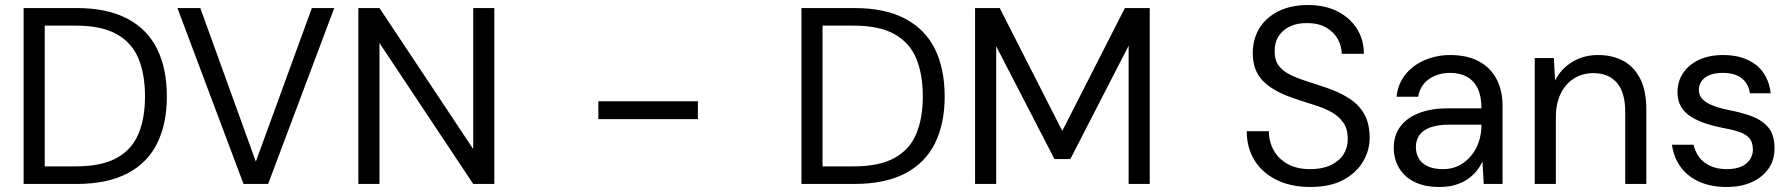

<svg xmlns="http://www.w3.org/2000/svg" viewBox="-20 -732 7132 764"><path d="M74 0V-700H284Q407 -700 487 -657.5Q567 -615 605.5 -536.5Q644 -458 644 -348Q644 -240 605.5 -162Q567 -84 487 -42Q407 0 284 0ZM158 -70H282Q384 -70 444.5 -103.5Q505 -137 531 -199.5Q557 -262 557 -348Q557 -436 531 -499Q505 -562 444.5 -596Q384 -630 282 -630H158Z M949 0 686 -700H777L998 -89L1221 -700H1310L1047 0Z M1406 0V-700H1490L1863 -139V-700H1947V0H1863L1490 -561V0Z M2361 -258V-329H2757V-258Z M3169 0V-700H3379Q3502 -700 3582 -657.5Q3662 -615 3700.5 -536.5Q3739 -458 3739 -348Q3739 -240 3700.5 -162Q3662 -84 3582 -42Q3502 0 3379 0ZM3253 -70H3377Q3479 -70 3539.5 -103.5Q3600 -137 3626 -199.5Q3652 -262 3652 -348Q3652 -436 3626 -499Q3600 -562 3539.5 -596Q3479 -630 3377 -630H3253Z M3860 0V-700H3958L4207 -211L4456 -700H4555V0H4471V-550L4239 -99H4176L3944 -548V0Z M5194 12Q5117 12 5060 -16Q5003 -44 4972 -94Q4941 -144 4941 -210H5029Q5029 -169 5048 -134.5Q5067 -100 5103.5 -79.5Q5140 -59 5194 -59Q5241 -59 5274.5 -74.5Q5308 -90 5325.5 -117Q5343 -144 5343 -178Q5343 -219 5325 -244.5Q5307 -270 5277 -286.5Q5247 -303 5207.5 -315Q5168 -327 5125 -342Q5043 -370 5004 -411.5Q4965 -453 4965 -520Q4965 -577 4991.5 -620Q5018 -663 5067.5 -687.5Q5117 -712 5185 -712Q5252 -712 5301.5 -687Q5351 -662 5379 -618.5Q5407 -575 5407 -518H5319Q5319 -547 5304 -575Q5289 -603 5258.5 -621.5Q5228 -640 5182 -640Q5144 -641 5114.5 -627.5Q5085 -614 5068.5 -589Q5052 -564 5052 -528Q5052 -494 5066.5 -473Q5081 -452 5108.5 -437.5Q5136 -423 5173 -411Q5210 -399 5255 -384Q5306 -367 5345.5 -342.5Q5385 -318 5407.5 -280Q5430 -242 5430 -183Q5430 -133 5403.5 -88.5Q5377 -44 5325 -16Q5273 12 5194 12Z M5709 12Q5647 12 5606.5 -9Q5566 -30 5546 -65.5Q5526 -101 5526 -143Q5526 -194 5552.5 -229Q5579 -264 5627.5 -282.5Q5676 -301 5741 -301H5875Q5875 -348 5860.5 -379Q5846 -410 5818 -426Q5790 -442 5750 -442Q5702 -442 5666.5 -417.5Q5631 -393 5623 -347H5537Q5543 -400 5573.5 -437Q5604 -474 5651 -493.5Q5698 -513 5750 -513Q5819 -513 5865.5 -487.5Q5912 -462 5935.5 -416.5Q5959 -371 5959 -309V0H5884L5879 -89Q5869 -68 5853.5 -49.5Q5838 -31 5817.5 -17.5Q5797 -4 5770 4Q5743 12 5709 12ZM5722 -59Q5758 -59 5786 -73.5Q5814 -88 5834.5 -113Q5855 -138 5865 -169.5Q5875 -201 5875 -234V-236H5748Q5700 -236 5670 -224.5Q5640 -213 5627 -193Q5614 -173 5614 -147Q5614 -120 5626.5 -100Q5639 -80 5663 -69.5Q5687 -59 5722 -59Z M6087 0V-501H6163L6168 -412Q6192 -459 6237 -486Q6282 -513 6339 -513Q6397 -513 6440 -489.5Q6483 -466 6507 -418Q6531 -370 6531 -297V0H6447V-288Q6447 -364 6414 -402.5Q6381 -441 6320 -441Q6277 -441 6243.5 -420Q6210 -399 6190.5 -360Q6171 -321 6171 -264V0Z M6850 12Q6789 12 6742.5 -8.5Q6696 -29 6668 -67Q6640 -105 6633 -156H6719Q6725 -129 6741 -107Q6757 -85 6785 -72Q6813 -59 6851 -59Q6887 -59 6909.5 -69.5Q6932 -80 6943.5 -97.5Q6955 -115 6955 -136Q6955 -167 6940.5 -183Q6926 -199 6898 -208Q6870 -217 6831 -224Q6799 -230 6767.5 -240.5Q6736 -251 6710.5 -266.5Q6685 -282 6670 -306Q6655 -330 6655 -365Q6655 -408 6677.5 -441.5Q6700 -475 6740.5 -494Q6781 -513 6837 -513Q6917 -513 6967 -474Q7017 -435 7026 -361H6943Q6938 -399 6910.5 -420.5Q6883 -442 6836 -442Q6789 -442 6764.5 -423Q6740 -404 6740 -373Q6740 -353 6754 -338Q6768 -323 6794.5 -312.5Q6821 -302 6859 -294Q6908 -285 6949 -270Q6990 -255 7015.5 -226Q7041 -197 7041 -143Q7042 -97 7018 -62Q6994 -27 6951.5 -7.5Q6909 12 6850 12Z"/></svg>

Font: DVN - DM Sans
Style: Regular
Weight: 400
Designer: Colophon Foundry, Jonny Pinhorn
Foundry: Colophon Foundry
Version: Version 4.004;gftools[0.9.30]